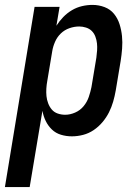

<svg xmlns="http://www.w3.org/2000/svg" viewBox="-51 -548 571 783"><path d="M-31 215 90 -520H192L179 -443Q191 -462 207 -478.5Q223 -495 242.5 -506.5Q262 -518 283.5 -523Q305 -528 326 -528Q352 -528 375.5 -519Q399 -510 414 -491.5Q429 -473 436.5 -449.5Q444 -426 446.5 -401Q449 -376 447 -350Q445 -324 441 -299L421 -179Q417 -156 410.5 -133.5Q404 -111 393.5 -90Q383 -69 367 -50Q351 -31 331 -17.5Q311 -4 288 2Q265 8 242 8Q219 8 197.5 1.5Q176 -5 160.5 -20Q145 -35 135.5 -54.5Q126 -74 122 -96L70 215ZM215 -80Q235 -80 255.5 -89Q276 -98 290 -115Q304 -132 311 -152.5Q318 -173 322 -193L342 -313Q344 -328 345 -342.5Q346 -357 344.5 -371Q343 -385 338 -398.5Q333 -412 323.5 -421.5Q314 -431 300 -435.5Q286 -440 272 -440Q252 -440 232 -433Q212 -426 197 -411.5Q182 -397 173.5 -377.5Q165 -358 162 -339L142 -219Q139 -203 138 -187Q137 -171 138.5 -156Q140 -141 145.5 -126.5Q151 -112 160.5 -101Q170 -90 184.5 -85Q199 -80 215 -80Z"/></svg>

Font: Iosevka SS04 Semibold Oblique
Style: Regular
Weight: 600
Italic angle: -9°
Monospace: yes
Designer: Belleve Invis
Foundry: Belleve Invis
Version: Version 19.0.0; ttfautohint (v1.8.4)